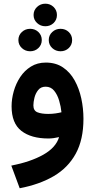

<svg xmlns="http://www.w3.org/2000/svg" viewBox="-20 -734 504 1019"><path d="M158.2 -654.3Q158.2 -679.7 176.5 -697Q194.8 -714.4 220.7 -714.4Q246.6 -714.4 264.4 -697Q282.2 -679.7 282.2 -654.3Q282.2 -628.9 264.4 -611.8Q246.6 -594.7 220.7 -594.7Q194.8 -594.7 176.5 -612.1Q158.2 -629.4 158.2 -654.3ZM238.8 -521.5Q238.8 -546.9 257.1 -564Q275.4 -581.1 301.3 -581.1Q327.1 -581.1 345 -564Q362.8 -546.9 362.8 -521.5Q362.8 -496.1 345 -479Q327.1 -461.9 301.3 -461.9Q275.4 -461.9 257.1 -479Q238.8 -496.1 238.8 -521.5ZM77.6 -521.5Q77.6 -546.9 95.9 -564Q114.3 -581.1 140.1 -581.1Q166 -581.1 183.8 -564Q201.7 -546.9 201.7 -521.5Q201.7 -496.1 183.8 -479Q166 -461.9 140.1 -461.9Q114.3 -461.9 95.9 -479Q77.6 -496.1 77.6 -521.5ZM422.9 -103.5Q422.9 6.8 382.1 81.5Q341.3 156.2 265.4 200.7Q189.5 245.1 84.5 265.1L40 145Q142.1 125 209.5 87.2Q276.9 49.3 293.5 -6.3Q262.7 1 236.8 1Q145.5 1 93.5 -39.3Q41.5 -79.6 41.5 -169.9Q41.5 -209 53 -249.8Q64.5 -290.5 87.2 -325Q109.9 -359.4 144 -380.6Q178.2 -401.9 223.1 -401.9Q276.4 -401.9 314.2 -376.2Q352.1 -350.6 376 -307.6Q399.9 -264.6 411.4 -211.7Q422.9 -158.7 422.9 -103.5ZM235.8 -129.4Q256.3 -129.4 274.7 -132.1Q293 -134.8 306.2 -138.2Q303.2 -168.5 293.9 -200Q284.7 -231.4 267.3 -252.7Q250 -273.9 222.2 -273.9Q196.8 -273.9 182.6 -256.1Q168.5 -238.3 162.8 -215.1Q157.2 -191.9 157.2 -174.8Q157.2 -146.5 179 -137.9Q200.7 -129.4 235.8 -129.4Z"/></svg>

Font: Vazirmatn RD
Style: Bold
Weight: 700
Designer: Saber Rastikerdar
Foundry: Saber Rastikerdar
Version: Version 32.102